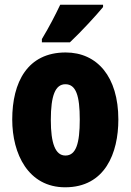

<svg xmlns="http://www.w3.org/2000/svg" viewBox="-20 -786 556 816"><path d="M418 -756V-766H236C215 -722 190 -673 158 -620V-606H277C327 -653 390 -722 418 -756ZM483 -278C483 -460 393 -563 259 -563C97 -563 32 -437 32 -278C32 -132 100 10 257 10C427 10 483 -136 483 -278ZM196 -276C196 -380 215 -428 258 -428C303 -428 319 -379 319 -278C319 -176 303 -125 258 -125C215 -125 196 -177 196 -276Z"/></svg>

Font: Noto Sans Arabic ExtCond Blk
Style: Regular
Weight: 900
Width: 2
Designer: Monotype Design Team, Nadine Chahine, Nizar Qandah and Khaled Hosny
Foundry: Monotype Imaging Inc.
Version: Version 2.012